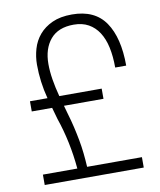

<svg xmlns="http://www.w3.org/2000/svg" viewBox="-87 -858 774 928"><g transform="rotate(-10 300.0 -394.5)"><path d="M543 0H57V-51H226Q214 -185 173 -304L157 -361H57V-411H143Q132 -453 126.5 -495Q121 -537 121 -579Q121 -618 132 -656Q143 -694 168 -723.5Q193 -753 232.5 -771Q272 -789 329 -789Q441 -789 493 -713Q545 -637 545 -500H491Q491 -555 481.5 -599Q472 -643 452 -674Q432 -705 401.5 -722Q371 -739 329 -739Q253 -739 214.5 -693.5Q176 -648 176 -572Q176 -537 182.5 -496.5Q189 -456 201 -411H409V-361H215L225 -325Q237 -285 245 -250.5Q253 -216 259 -183.5Q265 -151 268.5 -118.5Q272 -86 274 -51H543Z"/></g></svg>

Font: Tanohe Sans Light
Style: Regular
Weight: 300
Designer: Village Type and Design LLC & Cristiano Sobral
Foundry: Cooper Hewitt Smithsonian Design Museum
Version: Version 1.00;September 29, 2021;FontCreator 13.0.0.2655 64-b